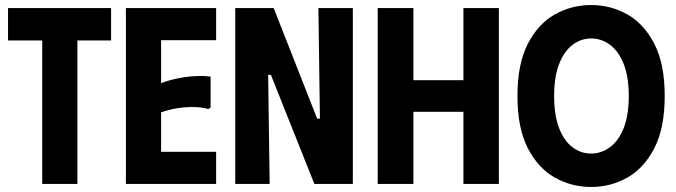

<svg xmlns="http://www.w3.org/2000/svg" viewBox="-20 -732 2689 764"><path d="M422 -700V-571H288V0H148V-571H12V-700Z M840 -700V-572H621V-401Q652 -413 686.5 -420Q721 -427 755 -429Q789 -431 818 -427V-304L809 -298Q786 -305 755.5 -306Q725 -307 690 -302Q655 -297 621 -285V-128H840V0H481V-700Z M1247 -700H1384V0H1231L1058 -434H1047L1053 0H916V-700H1069L1242 -260H1253Z M1824 -700H1965V0H1824V-287H1625V0H1483V-700H1625V-413H1824Z M2039 -350Q2039 -477 2080 -557Q2121 -637 2187.5 -674.5Q2254 -712 2332 -712Q2410 -712 2476.5 -674.5Q2543 -637 2584 -557Q2625 -477 2625 -350Q2625 -223 2584 -143Q2543 -63 2476.5 -25.5Q2410 12 2332 12Q2254 12 2187.5 -25.5Q2121 -63 2080 -143Q2039 -223 2039 -350ZM2185 -350Q2185 -274 2204.5 -223Q2224 -172 2257.5 -146.5Q2291 -121 2332 -121Q2373 -121 2407.5 -146.5Q2442 -172 2462 -223Q2482 -274 2482 -350Q2482 -427 2461.5 -478Q2441 -529 2407 -554Q2373 -579 2333 -579Q2291 -579 2257.5 -553Q2224 -527 2204.5 -476.5Q2185 -426 2185 -350Z"/></svg>

Font: Phudu Light SemiBold
Style: Regular
Weight: 600
Version: Version 1.005;gftools[0.9.23]